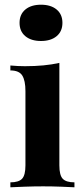

<svg xmlns="http://www.w3.org/2000/svg" viewBox="-20 -795 355 815"><path d="M154 -775Q196 -775 220.5 -754.5Q245 -734 245 -698Q245 -662 220.5 -641.5Q196 -621 154 -621Q112 -621 87.5 -641.5Q63 -662 63 -698Q63 -734 87.5 -754.5Q112 -775 154 -775ZM232 -528V-93Q232 -51 246.5 -36Q261 -21 296 -21V0Q278 -1 240 -2.5Q202 -4 163 -4Q124 -4 84 -2.5Q44 -1 24 0V-21Q59 -21 73.5 -36Q88 -51 88 -93V-408Q88 -453 74.5 -474.5Q61 -496 24 -496V-517Q56 -514 86 -514Q128 -514 164.5 -517.5Q201 -521 232 -528Z"/></svg>

Font: Playfair Display
Style: Bold
Weight: 700
Designer: Claus Eggers Sørensen
Foundry: Claus Eggers Sørensen
Version: Version 1.203